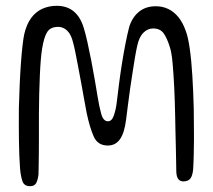

<svg xmlns="http://www.w3.org/2000/svg" viewBox="-20 -617 732 661"><path d="M83.5 24Q63.5 24 57.5 7.5Q51.5 -9 49 -37Q47.5 -58 46.5 -82.5Q45.5 -107 45.2 -133.8Q45 -160.5 44.8 -189Q44.5 -217.5 45 -246Q46 -286.5 47.8 -325.5Q49.5 -364.5 52 -399Q54.5 -433.5 57.5 -459.5Q60.5 -485.5 63.5 -499.5Q71.5 -533.5 87.2 -555Q103 -576.5 125.8 -586.8Q148.5 -597 175 -597Q210.5 -597 233.8 -577.8Q257 -558.5 268 -522Q274.5 -501.5 281.2 -471Q288 -440.5 294.5 -406.8Q301 -373 306.5 -341Q312 -309 316 -284.5Q321.5 -250.5 328.5 -225Q335.5 -199.5 351.5 -199.5Q365 -199.5 371.8 -219Q378.5 -238.5 381.5 -261Q385 -290.5 389.5 -326Q394 -361.5 399.8 -397.8Q405.5 -434 412 -467Q418.5 -500 425 -525Q435.5 -558 458.8 -576.8Q482 -595.5 516.5 -595.5Q539.5 -595.5 559 -586.2Q578.5 -577 593.8 -558.5Q609 -540 619 -512Q627.5 -490.5 633.2 -450Q639 -409.5 642.2 -356.2Q645.5 -303 647 -243.5Q647 -217.5 647.5 -191Q648 -164.5 647.8 -137.8Q647.5 -111 647 -85.2Q646.5 -59.5 645 -34.5Q643 -12.5 635.5 -2.5Q628 7.5 611 7.5Q600.5 7.5 594.2 0Q588 -7.5 587 -24Q586.5 -45.5 586.2 -69Q586 -92.5 585.2 -117.5Q584.5 -142.5 584 -168Q583.5 -193.5 583 -218.5Q582 -269.5 579.8 -316.2Q577.5 -363 574.2 -399.2Q571 -435.5 565 -454Q555 -486.5 543 -502.8Q531 -519 507 -519Q488.5 -519 473.8 -504.5Q459 -490 452.5 -459.5Q449 -444.5 445 -421.2Q441 -398 436.8 -370.2Q432.5 -342.5 428.2 -313.2Q424 -284 420.5 -255.8Q417 -227.5 414 -204.5Q408.5 -160 393.2 -138Q378 -116 351 -116Q316.5 -116 302.8 -146.8Q289 -177.5 278.5 -227.5Q275 -246 270.2 -272.2Q265.5 -298.5 260.2 -327.8Q255 -357 249.5 -385Q244 -413 239.8 -435Q235.5 -457 232 -469Q225.5 -497.5 211.8 -511Q198 -524.5 180.5 -524.5Q154 -524.5 142.8 -507.2Q131.5 -490 125 -449.5Q122.5 -435 120.5 -411.2Q118.5 -387.5 117.2 -357.5Q116 -327.5 115 -294Q114 -260.5 114 -226Q114 -191.5 114 -159.2Q114 -127 113.8 -98.8Q113.5 -70.5 113.2 -49.5Q113 -28.5 112.5 -16.5Q110.5 1.5 104.8 12.8Q99 24 83.5 24Z"/></svg>

Font: Gluten ExtraLight
Style: Regular
Weight: 250
Designer: Tyler Finck
Foundry: Etcetera Type Company
Version: Version 1.300